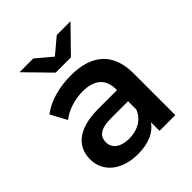

<svg xmlns="http://www.w3.org/2000/svg" viewBox="-205 -877 1017 1017"><g transform="rotate(-45 303.5 -368.5)"><path d="M354 -607 488 -744H385L297 -670L209 -744H106L240 -607ZM286 -540C200 -540 117 -518 60 -474L109 -383C149 -416 211 -436 271 -436C360 -436 404 -393 404 -320V-312H266C104 -312 44 -242 44 -153C44 -60 121 7 243 7C323 7 381 -19 411 -65V0H529V-313C529 -467 440 -540 286 -540ZM269 -84C205 -84 167 -113 167 -158C167 -197 190 -229 275 -229H404V-167C383 -112 330 -84 269 -84Z"/></g></svg>

Font: Montserrat Lite SemiBold
Style: Regular
Weight: 600
Designer: Julieta Ulanovsky
Foundry: Julieta Ulanovsky
Version: Version 7.200;PS 007.200;hotconv 1.0.88;makeotf.lib2.5.64775